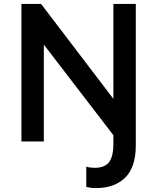

<svg xmlns="http://www.w3.org/2000/svg" viewBox="-20 -720 799 977"><path d="M469 237Q450 237 438.5 235Q427 233 419 231V128Q428 131 440 132.5Q452 134 462 134Q513 134 535 105Q557 76 557 12V-32L203 -493V0H89V-700H189L557 -217V-700H671V19Q671 131 617 184Q563 237 469 237Z"/></svg>

Font: Tilda Sans Semibold
Style: Regular
Weight: 600
Designer: ParaType Ltd
Foundry: ParaType Ltd
Version: Version 1.009